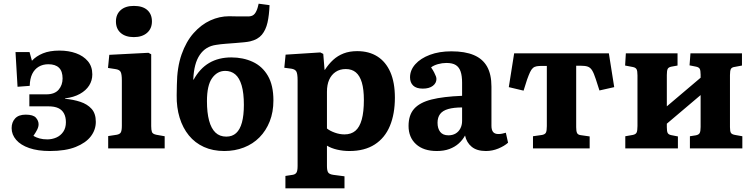

<svg xmlns="http://www.w3.org/2000/svg" viewBox="-20 -804 4078 1040"><path d="M250 14Q185 14 138.5 -2Q92 -18 67.5 -46.5Q43 -75 43 -110Q43 -142 62 -162.5Q81 -183 119 -183Q160 -183 174.5 -166.5Q189 -150 189 -131Q189 -117 181.5 -102Q174 -87 161 -68Q176 -59 194.5 -54Q213 -49 236 -49Q262 -49 285 -59Q308 -69 322.5 -90Q337 -111 337 -142Q337 -170 326.5 -189.5Q316 -209 295.5 -218.5Q275 -228 242 -228H139V-293H231Q276 -293 297.5 -318Q319 -343 319 -379Q319 -418 299.5 -437Q280 -456 242 -456Q212 -456 189.5 -442.5Q167 -429 154.5 -403.5Q142 -378 141 -339L75 -334L64 -522H140L153 -475Q176 -500 212.5 -515Q249 -530 302 -530Q352 -530 392 -515.5Q432 -501 456 -472.5Q480 -444 480 -401Q480 -368 463 -341Q446 -314 413 -295.5Q380 -277 332 -271V-269Q377 -265 415 -252.5Q453 -240 476 -214.5Q499 -189 499 -144Q499 -101 472 -65.5Q445 -30 390 -8Q335 14 250 14Z M566 0V-67L612 -74Q629 -77 634.5 -87Q640 -97 640 -123V-368Q640 -402 633.5 -414.5Q627 -427 604 -430L565 -436L572 -507L784 -518L799 -510V-121Q799 -100 803 -89Q807 -78 827 -74L872 -66V0ZM705 -603Q660 -603 634 -625.5Q608 -648 608 -688Q608 -726 633.5 -749Q659 -772 705 -772Q753 -772 778 -749.5Q803 -727 803 -688Q803 -649 776.5 -626Q750 -603 705 -603Z M1195 14Q1133 14 1084.5 -8Q1036 -30 1003 -70.5Q970 -111 953 -166.5Q936 -222 937 -288L938 -344Q939 -439 963.5 -509Q988 -579 1029 -625Q1070 -671 1119.5 -693.5Q1169 -716 1221 -716Q1234 -716 1247 -715.5Q1260 -715 1277 -715Q1294 -715 1317 -715Q1337 -714 1349 -720.5Q1361 -727 1369 -745Q1373 -753 1376 -764Q1379 -775 1381 -784L1440 -776Q1438 -722 1429 -682Q1420 -642 1398.5 -616Q1377 -590 1335 -580Q1322 -577 1301.5 -575Q1281 -573 1256 -571Q1231 -569 1203.5 -567Q1176 -565 1151 -561Q1122 -557 1100 -543.5Q1078 -530 1062 -506.5Q1046 -483 1037.5 -450.5Q1029 -418 1027 -376L1028 -371Q1062 -433 1113 -463Q1164 -493 1233 -493Q1297 -493 1349 -469Q1401 -445 1431 -393.5Q1461 -342 1461 -260Q1461 -197 1441 -146.5Q1421 -96 1385.5 -60Q1350 -24 1301 -5Q1252 14 1195 14ZM1206 -64Q1238 -64 1259 -83Q1280 -102 1290.5 -140.5Q1301 -179 1301 -236Q1301 -300 1289 -341Q1277 -382 1254.5 -401Q1232 -420 1200 -420Q1157 -420 1129 -381Q1101 -342 1101 -256Q1101 -194 1112.5 -151Q1124 -108 1147 -86Q1170 -64 1206 -64Z M1526 216V149L1565 143Q1579 141 1585.5 131.5Q1592 122 1592 95V-369Q1592 -405 1585 -417Q1578 -429 1558 -432L1520 -437L1527 -508L1715 -520L1731 -512L1738 -426H1740Q1760 -457 1784.5 -479.5Q1809 -502 1841 -514.5Q1873 -527 1915 -527Q1979 -527 2024.5 -498Q2070 -469 2094.5 -413Q2119 -357 2119 -275Q2119 -187 2092 -122Q2065 -57 2010 -21.5Q1955 14 1873 14Q1838 14 1806 6.5Q1774 -1 1751 -15V95Q1751 120 1757.5 130Q1764 140 1785 143L1846 151V216ZM1846 -76Q1882 -76 1905 -95.5Q1928 -115 1939.5 -156.5Q1951 -198 1951 -262Q1951 -320 1940 -357Q1929 -394 1907.5 -412Q1886 -430 1853 -430Q1821 -430 1798 -414.5Q1775 -399 1763 -372Q1751 -345 1751 -307V-108Q1767 -95 1793.5 -85.5Q1820 -76 1846 -76Z M2346 14Q2274 14 2233.5 -23Q2193 -60 2193 -122Q2193 -181 2223.5 -215Q2254 -249 2317.5 -265Q2381 -281 2483 -285V-356Q2483 -393 2475 -416.5Q2467 -440 2449 -451.5Q2431 -463 2398 -463Q2375 -463 2352 -456.5Q2329 -450 2315 -439Q2326 -423 2332 -411Q2338 -399 2341 -391Q2344 -383 2344 -376Q2344 -354 2324.5 -339Q2305 -324 2270 -324Q2235 -324 2218 -340.5Q2201 -357 2201 -385Q2201 -424 2229.5 -456Q2258 -488 2308.5 -507Q2359 -526 2425 -526Q2499 -526 2547 -505.5Q2595 -485 2618.5 -443Q2642 -401 2642 -335V-123Q2642 -100 2651 -89Q2660 -78 2680 -78Q2690 -78 2700 -80Q2710 -82 2720 -85L2732 -31Q2712 -13 2679.5 0.5Q2647 14 2612 14Q2563 14 2535 -9Q2507 -32 2499 -70Q2486 -46 2465 -27Q2444 -8 2414.5 3Q2385 14 2346 14ZM2409 -71Q2431 -71 2447.5 -80.5Q2464 -90 2473.5 -108Q2483 -126 2483 -149V-222Q2438 -222 2408 -213.5Q2378 -205 2364 -186.5Q2350 -168 2350 -139Q2350 -108 2364.5 -89.5Q2379 -71 2409 -71Z M2867 0V-66L2916 -73Q2932 -76 2937 -85.5Q2942 -95 2942 -121V-447H2917Q2899 -447 2887 -445Q2875 -443 2866.5 -435.5Q2858 -428 2851 -413Q2844 -398 2835 -373L2816 -313L2736 -332L2765 -515H3278L3307 -332L3227 -314L3207 -376Q3197 -407 3187.5 -422.5Q3178 -438 3164 -443Q3150 -448 3125 -448H3101V-115Q3101 -94 3105.5 -84Q3110 -74 3125 -72L3174 -65V0Z M3367 0V-66L3407 -73Q3423 -76 3428 -85.5Q3433 -95 3433 -121V-396Q3433 -420 3428 -429Q3423 -438 3408 -441L3366 -449L3370 -515H3650V-449L3617 -443Q3601 -440 3596.5 -430.5Q3592 -421 3592 -398V-228L3775 -383V-400Q3775 -423 3770 -431.5Q3765 -440 3750 -443L3715 -450L3720 -515H3999V-449L3962 -442Q3944 -440 3939 -430.5Q3934 -421 3934 -398V-115Q3934 -93 3939 -84.5Q3944 -76 3962 -73L4001 -66V0H3717V-66L3749 -71Q3765 -74 3770 -83.5Q3775 -93 3775 -116V-289L3592 -134V-115Q3592 -93 3596.5 -84Q3601 -75 3616 -72L3652 -65V0Z"/></svg>

Font: Literata 18pt
Style: Bold
Weight: 700
Designer: Latin by Veronika Burian and Jose Scaglione. Greek by Irene Vlachou. Cyrillic by Vera Evstafieva.
Foundry: TypeTogether
Version: Version 3.103;gftools[0.9.29]